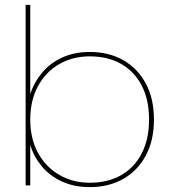

<svg xmlns="http://www.w3.org/2000/svg" viewBox="-20 -760 711 787"><path d="M104 -375Q120 -423 152.5 -462Q185 -501 234.5 -524Q284 -547 348 -547Q426 -547 485 -513.5Q544 -480 577.5 -418Q611 -356 611 -270Q611 -184 577.5 -122Q544 -60 485 -26.5Q426 7 348 7Q284 7 234 -16Q184 -39 151.5 -78Q119 -117 104 -165V0H85V-740H104ZM591 -270Q591 -351 561 -409Q531 -467 476.5 -498Q422 -529 348 -529Q278 -529 222.5 -497Q167 -465 135.5 -406.5Q104 -348 104 -270Q104 -192 135.5 -134Q167 -76 222.5 -43.5Q278 -11 348 -11Q422 -11 476.5 -42Q531 -73 561 -131.5Q591 -190 591 -270Z"/></svg>

Font: Poppins Variable
Style: Regular
Weight: 100
Designer: Jonny Pinhorn
Foundry: Indian Type Foundry
Version: Version 6.000